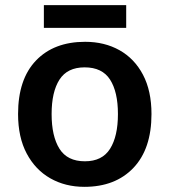

<svg xmlns="http://www.w3.org/2000/svg" viewBox="-20 -714 657 744"><path d="M567 -272Q567 -137 497 -63.5Q427 10 307 10Q233 10 175 -23Q117 -56 83.5 -119Q50 -182 50 -272Q50 -407 119.5 -479.5Q189 -552 310 -552Q385 -552 443 -519.5Q501 -487 534 -424.5Q567 -362 567 -272ZM180 -272Q180 -186 210.5 -137.5Q241 -89 309 -89Q376 -89 406.5 -137.5Q437 -186 437 -272Q437 -358 406.5 -405.5Q376 -453 308 -453Q241 -453 210.5 -405.5Q180 -358 180 -272ZM469 -694V-606H150V-694Z"/></svg>

Font: Noto Sans Cherokee SemiBold
Style: Regular
Weight: 600
Designer: Monotype Design Team
Foundry: Monotype Imaging Inc.
Version: Version 2.001; ttfautohint (v1.8.4.7-5d5b)